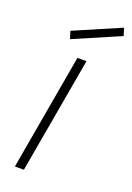

<svg xmlns="http://www.w3.org/2000/svg" viewBox="-147 -819 602 875"><g transform="rotate(20 154.0 -382.0)"><path d="M307.5 -728 82.5 -631 71 -667.5 296 -764.5ZM187.5 -562.5 88.5 0H45L143.5 -562.5Z"/></g></svg>

Font: Russisch Sans ExtraLight
Style: Italic
Weight: 200
Width: 4
Italic angle: -10°
Designer: Michael Sharanda (font) & Cristiano Sobral (main changes)
Foundry: Michael Sharanda
Version: Version 2.00;September 8, 2020;FontCreator 13.0.0.2681 64-bi